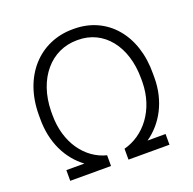

<svg xmlns="http://www.w3.org/2000/svg" viewBox="-125 -834 963 960"><g transform="rotate(-20 356.5 -354.0)"><path d="M89 0H306V-57C198 -84 118 -191 118 -339V-360C121 -533 223 -649 360 -649H366C502 -649 597 -533 597 -360V-340C595 -192 508 -86 399 -58V-57V0H617V-57H521C605 -115 661 -216 661 -341V-360C664 -570 540 -708 366 -708H359C185 -708 54 -572 54 -363V-344C53 -216 105 -116 185 -57H89Z"/></g></svg>

Font: Fixel Text 20240404 Light
Style: Italic
Weight: 300
Width: 4
Italic angle: -10°
Designer: AlfaBravo + MacPaw
Foundry: Kyrylo Tkachov, Marchela Mozhyna, Serhii Makarenko, Maria Weinstein, Zakhar Kryvoshyya
Version: Version 1.211;Glyphs 3.2 (3225)